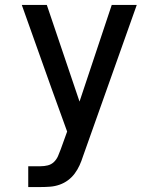

<svg xmlns="http://www.w3.org/2000/svg" viewBox="-20 -540 640 775"><path d="M94 215V131H144Q159 131 173 127.5Q187 124 197.5 114Q208 104 214 90.5Q220 77 225 63L251 -9L188 -183L68 -520H169L301 -130L431 -520H532L315 91Q309 110 301 127.5Q293 145 281.5 160.5Q270 176 254.5 187.5Q239 199 220.5 205.5Q202 212 183 213.5Q164 215 144 215Z"/></svg>

Font: Iosevka SS04 Medium Extended
Style: Regular
Weight: 500
Width: 7
Monospace: yes
Designer: Belleve Invis
Foundry: Belleve Invis
Version: Version 19.0.0; ttfautohint (v1.8.4)